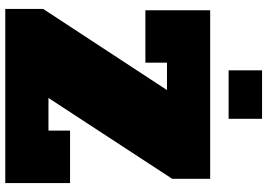

<svg xmlns="http://www.w3.org/2000/svg" viewBox="-163 -852 1015 729"><g transform="rotate(90 344.5 -487.5)"><path d="M476 -246H675V0H14V-144L322 -614H218V-532H19V-778H659V-634L352 -164H476ZM247 -848V-975H431V-848Z"/></g></svg>

Font: Alfa Slab One
Style: Regular
Weight: 400
Designer: JM Sole
Foundry: JM Sole
Version: Version 2.000